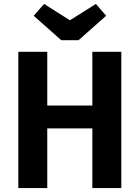

<svg xmlns="http://www.w3.org/2000/svg" viewBox="-20 -955 709 975"><path d="M467 -935 519 -875 379 -751H291L151 -875L204 -935L335 -852ZM449 0V-303H220V0H73V-692H220V-419H449V-692H596V0Z"/></svg>

Font: FiraGO SemiBold
Style: Regular
Weight: 600
Designer: bBox Type
Foundry: bBox Type GmbH
Version: Version 1.001;PS 001.001;hotconv 1.0.88;makeotf.lib2.5.64775